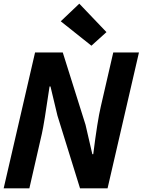

<svg xmlns="http://www.w3.org/2000/svg" viewBox="-44 -1026 813 1046"><path d="M147 -740H298L422 -346L459 -186H464Q487 -369 505 -445L573 -740H713L542 0H392L269 -396L231 -555H226Q196 -349 184 -297L116 0H-24ZM287 -910 388 -1006 536 -851 454 -777Z"/></svg>

Font: KaiGen Gothic CN Bold
Style: Bold
Weight: 700
Designer: Ryoko NISHIZUKA  (kana & ideographs); Paul D. Hunt (Latin, Greek & Cyrillic); Wenlong ZHANG  (bopomofo); Sandoll Communi
Foundry: Adobe Systems Incorporated
Version: Version 1.002.20150501